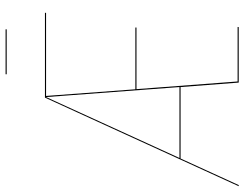

<svg xmlns="http://www.w3.org/2000/svg" viewBox="-125 -746 858 674"><g transform="rotate(-90 304.0 -409.0)"><path d="M538.1 -818.4V-814.5H380.4V-818.4ZM595.7 -676.3H304.2L327.6 -362.8H544.4V-358.9H328.1L355 -3.9H546.4L545.9 0H351.1L335.4 -204.1H84.5L-8.8 0H-12.7L298.3 -680.2H596.2ZM335.4 -208 300.3 -676.3 86.4 -208Z"/></g></svg>

Font: Fira Sans Compressed Four
Style: Italic
Weight: 100
Width: 3
Italic angle: -8°
Designer: Carrois Corporate & Edenspiekermann AG
Foundry: Carrois Corporate GbR & Edenspiekermann AG
Version: Version 4.203;PS 004.203;hotconv 1.0.88;makeotf.lib2.5.64775